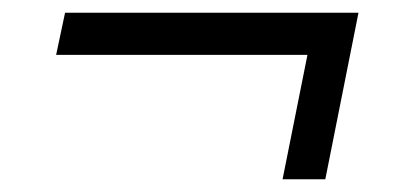

<svg xmlns="http://www.w3.org/2000/svg" viewBox="-20 -358 640 301"><path d="M490 -77H423L462 -272H68L82 -338H542Z"/></svg>

Font: IBM Plex Sans Var
Style: Italic
Weight: 400
Italic angle: -11.31°
Designer: Mike Abbink, Paul van der Laan, Pieter van Rosmalen
Foundry: Bold Monday
Version: Version 1.001